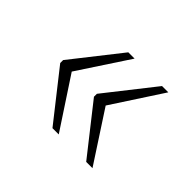

<svg xmlns="http://www.w3.org/2000/svg" viewBox="-87 -594 648 648"><g transform="rotate(45 237.5 -270.0)"><path d="M371 -89H401L283 -270L401 -451H371L234 -277V-263ZM210 -89H240L121 -270L240 -451H210L73 -277V-263Z"/></g></svg>

Font: Noto Serif Lao ExtraLight
Style: Regular
Weight: 200
Designer: Monotype Design Team
Foundry: Monotype Imaging Inc.
Version: Version 2.003